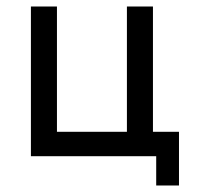

<svg xmlns="http://www.w3.org/2000/svg" viewBox="-20 -480 605 590"><path d="M450 -75V-460H370V-75H155V-460H75V0H460V90H530V-75Z"/></svg>

Font: Jost
Style: Regular
Weight: 400
Version: Version 3.710